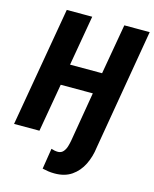

<svg xmlns="http://www.w3.org/2000/svg" viewBox="-134 -800 885 1103"><g transform="rotate(15 308.5 -248.0)"><path d="M123.5 -710.9H274.9L223.1 -412.1H413.6L465.8 -710.9H616.7L494.1 8.3Q487.3 64 463.9 111.3Q440.4 158.7 399.2 187Q357.9 215.3 296.4 214.8Q277.8 214.8 260.5 212.2Q243.2 209.5 225.6 205.6L245.1 82.5Q254.9 85.9 265.1 87.9Q275.4 89.8 286.1 89.8Q305.7 88.9 317.1 75.2Q328.6 61.5 334 43Q339.4 24.4 342.3 8.3L392.1 -286.6H201.2L151.4 0H0.5Z"/></g></svg>

Font: Roboto Condensed ExtraBold
Style: Italic
Weight: 800
Italic angle: -12°
Designer: Christian Robertson
Foundry: Google
Version: Version 3.008; 2023